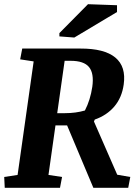

<svg xmlns="http://www.w3.org/2000/svg" viewBox="-22 -891 666 911"><path d="M285.6 -354Q337.4 -354 380.9 -366.7Q406.7 -416.5 416 -479.5Q424.8 -543 400.4 -572.8Q376 -602.5 313 -602.5H284.7L249.5 -354ZM359.4 -660.6Q472.7 -661.1 524.9 -618.2Q577.1 -575.2 564.9 -489.7Q556.2 -427.7 520.5 -385.7Q484.9 -343.8 427.7 -323.7L423.8 -314.5L534.2 -62L596.2 -51.3L586.4 0H420.9L296.4 -295.9H241.2L208 -61L272.5 -51.3L262.7 0H0.5L-2 -51.3L61.5 -61L137.7 -599.6L73.7 -609.4L83.5 -660.6ZM259.8 -733.9 395.5 -871.1 533.2 -866.2V-834L330.6 -712.9L259.8 -718.3Z"/></svg>

Font: NoticiaText-BoldItalic
Style: Bold Italic
Weight: 700
Italic angle: -8°
Designer: JM Sole
Foundry: JM Sole
Version: Version 1.003